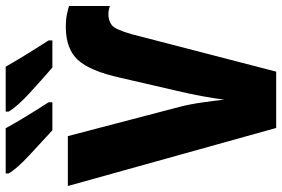

<svg xmlns="http://www.w3.org/2000/svg" viewBox="-192 -792 967 658"><g transform="rotate(-90 291.0 -463.5)"><path d="M181 0H374L502 -494Q518 -551 533 -563Q548 -575 571 -575Q579 -575 586 -573.5Q593 -572 599 -570V-710Q586 -714 568.5 -717.5Q551 -721 528 -721Q452 -721 414 -679.5Q376 -638 353 -534L310 -348Q298 -298 290 -254Q282 -210 278 -178Q275 -207 268.5 -252.5Q262 -298 253 -332L153 -714H-18ZM388 -767H481V-780Q420 -875 391 -927H237V-917Q254 -888 299 -846.5Q344 -805 388 -767ZM173 -767H269V-780Q211 -870 180 -927H25V-917Q41 -889 88.5 -845Q136 -801 173 -767Z"/></g></svg>

Font: Noto Sans Mono Extra
Style: Regular
Weight: 800
Designer: Monotype Design Team
Foundry: Monotype Imaging Inc.
Version: Version 1.900